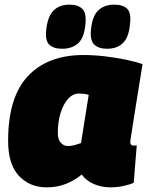

<svg xmlns="http://www.w3.org/2000/svg" viewBox="-20 -797 640 827"><path d="M456 10Q418 10 385 -4Q352 -18 332 -45Q300 -19 262.5 -4.5Q225 10 181 10Q108 10 61.5 -39.5Q15 -89 15 -190Q15 -379 100.5 -469.5Q186 -560 339 -560Q384 -560 431.5 -554.5Q479 -549 522 -540Q565 -531 594 -521Q576 -410 565.5 -344.5Q555 -279 550 -246Q545 -213 543 -201Q541 -189 541 -186Q541 -170 555 -170Q558 -170 562 -170Q566 -170 569 -171L556 -10Q540 -2 511.5 4Q483 10 456 10ZM329 -181 362 -388Q352 -392 341 -393Q330 -394 319 -394Q294 -394 273.5 -371.5Q253 -349 241 -310.5Q229 -272 229 -224Q229 -196 242 -182Q255 -168 272 -168Q286 -168 301 -172Q316 -176 329 -181ZM441 -587Q405 -587 386 -605Q367 -623 372 -669Q377 -727 403 -752Q429 -777 472 -777Q510 -777 528 -759Q546 -741 540 -694Q535 -637 510 -612Q485 -587 441 -587ZM248 -587Q211 -587 192.5 -604.5Q174 -622 179 -667Q185 -726 210.5 -751.5Q236 -777 279 -777Q316 -777 334.5 -759Q353 -741 348 -694Q343 -635 317 -611Q291 -587 248 -587Z"/></svg>

Font: Georama Black
Style: Italic
Weight: 900
Italic angle: -9°
Designer: Jean-Baptiste Levee
Foundry: Production Type
Version: Version 1.000